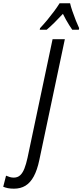

<svg xmlns="http://www.w3.org/2000/svg" viewBox="-166 -951 499 1161"><path d="M-81.5 189.9Q-102.5 189.9 -118.2 186.8Q-133.8 183.6 -146.5 178.2L-129.4 111.3Q-118.2 116.2 -106.7 119.6Q-95.2 123 -83 123Q-59.6 123 -44.2 108.9Q-28.8 94.7 -18.3 67.9Q-7.8 41 0.5 2.9L151.9 -713.9H226.1L71.8 16.6Q59.1 77.1 38.3 115.5Q17.6 153.8 -12 171.9Q-41.5 189.9 -81.5 189.9ZM74.2 -771 76.2 -780.8Q99.1 -805.2 120.4 -830.8Q141.6 -856.4 160.6 -882.1Q179.7 -907.7 194.3 -931.2H257.8Q261.7 -913.1 271.5 -884.3Q281.2 -855.5 292.7 -826.9Q304.2 -798.3 312.5 -780.8L310.5 -771H271Q262.2 -783.7 252.4 -799.1Q242.7 -814.5 233.2 -831.5Q223.6 -848.6 214.4 -867.2Q188 -838.9 163.1 -814.2Q138.2 -789.6 116.2 -771Z"/></svg>

Font: Open Sans Condensed
Style: Italic
Weight: 400
Width: 3
Italic angle: -12°
Designer: Monotype Design Team
Foundry: Monotype Imaging Inc.
Version: Version 3.000